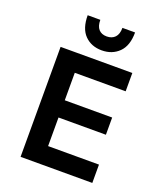

<svg xmlns="http://www.w3.org/2000/svg" viewBox="-165 -1035 970 1142"><g transform="rotate(20 320.0 -464.0)"><path d="M235 -580V-406H535V-297H235V-116H557V0H103V-696H557V-580ZM190 -928H270Q270 -888 288 -868Q306 -848 339 -848Q372 -848 391 -868Q410 -888 410 -928H490Q490 -844 447.5 -802Q405 -760 339 -760Q273 -760 231.5 -802Q190 -844 190 -928Z"/></g></svg>

Font: AmikoBold
Style: Bold
Weight: 700
Designer: Pablo Impallari, Rodrigo Fuenzalida, Andres Torresi
Foundry: Impallari Type
Version: Version 1.000; ttfautohint (v1.3)